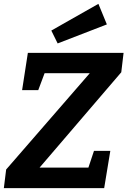

<svg xmlns="http://www.w3.org/2000/svg" viewBox="-24 -979 663 999"><path d="M619 -704 607 -603 182 -107H436L465 -194H550L518 0H-4L8 -97L443 -598H208L175 -510H91L121 -704ZM532 -852 276 -753 243 -820 488 -959Z"/></svg>

Font: Bitter Pro
Style: Bold Italic
Weight: 700
Italic angle: -9°
Designer: Sol Matas, and Bitter project Authors
Foundry: Sol Matas
Version: Version 1.010